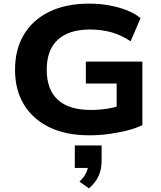

<svg xmlns="http://www.w3.org/2000/svg" viewBox="-20 -736 887 1060"><path d="M473 11Q345 11 253.5 -33Q162 -77 112.5 -158Q63 -239 63 -351Q63 -464 112.5 -546Q162 -628 254 -672Q346 -716 472 -716Q529 -716 582 -706.5Q635 -697 679.5 -679.5Q724 -662 756 -636L701 -508Q649 -543 594.5 -558Q540 -573 476 -573Q361 -573 299.5 -517Q238 -461 238 -351Q238 -241 299.5 -185Q361 -129 481 -129Q527 -129 569.5 -135.5Q612 -142 654 -156L624 -104V-275H454V-396H766V-45Q728 -27 680 -15Q632 -3 579.5 4Q527 11 473 11ZM471 304 419 267Q445 241 456 217Q467 193 467 170L498 191H393V67H541V152Q541 197 525 234Q509 271 471 304Z"/></svg>

Font: Nunito Sans 10pt SemiExpanded ExtraBold
Style: Regular
Weight: 800
Width: 6
Designer: Vernon Adams
Foundry: Vernon Adams
Version: Version 3.101;gftools[0.9.27]